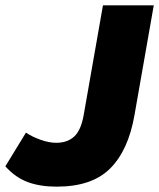

<svg xmlns="http://www.w3.org/2000/svg" viewBox="-30 -688 595 718"><path d="M182 10Q120 10 74 -7Q28 -24 -10 -66L67 -192Q91 -176 122.5 -165Q154 -154 180 -154Q222 -154 247.5 -177.5Q273 -201 283 -258L355 -668H545L473 -258Q450 -126 382 -58Q314 10 182 10Z"/></svg>

Font: Gantari Black
Style: Italic
Weight: 900
Italic angle: -10°
Version: Version 1.000